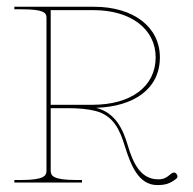

<svg xmlns="http://www.w3.org/2000/svg" viewBox="-20 -540 570 568"><path d="M22.5 -520V-512.5H42.5C108.5 -512.5 117.5 -503 117.5 -487.5V-35C117.5 -20.5 111 -7.5 42.5 -7.5H22.5V0H222.5V-7.5H205C136.5 -7.5 130 -20.5 130 -35V-220H180.5C212 -220 239 -217.5 261.5 -212C316.5 -198.5 335 -154 349 -108.5C367 -51.5 389.5 7.5 445.5 7.5C470.5 7.5 483.5 2.5 500.5 -10.5C503.5 -12.5 505 -15.5 505 -18.5C505 -20.5 504 -23 502.5 -25C500.5 -28 497.5 -29.5 494.5 -29.5C492.5 -29.5 489.5 -28.5 487.5 -27C473 -15.5 467 -9.5 448 -9.5C396 -9.5 373.5 -57.5 358 -110C344 -157.5 321.5 -206.5 264.5 -221C378 -225 453 -278 453 -370.5C453 -460 375 -520 258.5 -520ZM253.5 -230H130V-510H257C367 -510 440.5 -454 440.5 -370.5C440.5 -283.5 367 -230 253.5 -230Z"/></svg>

Font: ZnikomitSC
Style: Regular
Weight: 100
Designer: gluk
Foundry: gluk
Version: Version 0.55